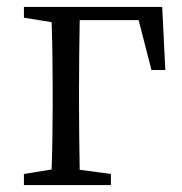

<svg xmlns="http://www.w3.org/2000/svg" viewBox="-20 -534 524 554"><path d="M380 -476 417 -332H457L448 -514H49V-483L129 -470C131 -415 132 -338 132 -283V-228C132 -176 131 -100 129 -45L49 -32V0H300V-32L210 -44C209 -100 208 -176 208 -228V-283C208 -340 209 -420 210 -476Z"/></svg>

Font: Source Han Serif
Style: Regular
Weight: 400
Designer: Ryoko NISHIZUKA 西塚涼子 (kana & ideographs); Frank Grießhammer (Latin, Greek & Cyrillic); Wenlong ZHANG 张文龙 (bopomofo); San
Foundry: Adobe Systems Incorporated
Version: Version 1.001;PS 1.001;hotconv 16.6.54;makeotf.lib2.5.65590